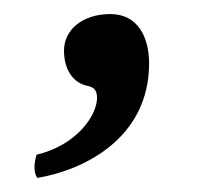

<svg xmlns="http://www.w3.org/2000/svg" viewBox="-20 -122 284 273"><path d="M137 -102C97 -102 71 -79.5 71 -50C71 -23 84 -4.1 104 0C110.9 1.4 118 4 118 17C118 42.1 89 84.5 32 98C28.6 110.1 27.1 121.6 33 131C98.9 120 192 74.8 192 -32C192 -69 176 -102 137 -102Z"/></svg>

Font: Linux Libertine O
Style: Bold Italic
Weight: 700
Italic angle: -11.5°
Designer: Philipp H. Poll
Foundry: Philipp H. Poll
Version: Version 4.1.0